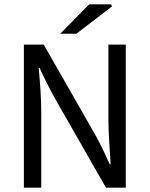

<svg xmlns="http://www.w3.org/2000/svg" viewBox="-20 -861 687 881"><path d="M89.6 0V-656.3H180.6L413.7 -248.4Q432.5 -215.4 450 -179.5Q467.4 -143.6 483.6 -107.3H487.6Q484.8 -158.4 481.1 -211.5Q477.5 -264.5 477.5 -315.4V-656.3H557.1V0H466.1L233 -407.9Q214.6 -440.9 196.3 -477Q178.1 -513.1 161.9 -549H157.9Q162.3 -499.9 165.8 -447.8Q169.3 -395.7 169.3 -343.2V0ZM256.3 -706.3 389 -841H489.2L494.2 -831.9L330.6 -706.3Z"/></svg>

Font: Source Sans 3
Style: Regular
Weight: 200
Designer: Paul D. Hunt
Foundry: Adobe
Version: Version 3.046;hotconv 1.0.118;makeotfexe 2.5.65603